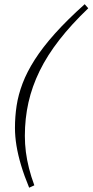

<svg xmlns="http://www.w3.org/2000/svg" viewBox="-20 -740 430 892"><path d="M390 -701.5Q311.5 -626.5 255.5 -554.5Q199.5 -482.5 164.2 -410.5Q129 -338.5 112.2 -264Q95.5 -189.5 95.5 -108.5Q95.5 -71.5 100.2 -34Q105 3.5 114.8 42Q124.5 80.5 139.5 121L115.5 132Q92.5 76.5 78 28Q63.5 -20.5 56.5 -63.5Q49.5 -106.5 49.5 -146Q49.5 -198 57.2 -249Q65 -300 85 -352.8Q105 -405.5 141.5 -462.8Q178 -520 235 -583.8Q292 -647.5 373.5 -720.5Z"/></svg>

Font: Newsreader Light
Style: Italic
Weight: 300
Italic angle: -17°
Designer: Hugues Gentile
Foundry: Production Type
Version: Version 1.003